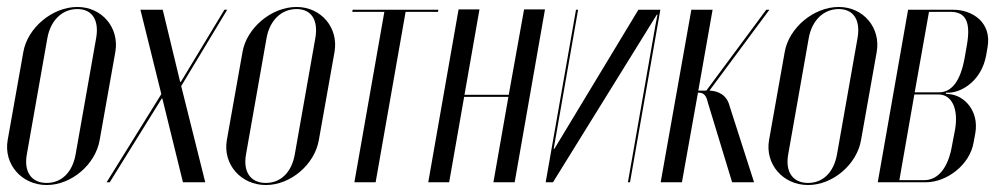

<svg xmlns="http://www.w3.org/2000/svg" viewBox="-23 -523 2889 551"><path d="M199 -503C127 -503 56 -443 44 -374L-1 -121C-13 -52 39 8 111 8C182 8 251 -51 263 -121L308 -374C320 -443 270 -503 199 -503ZM199 -497C241 -497 262 -466 253 -414L194 -80C185 -29 154 2 111 2C67 2 45 -30 54 -80L113 -414C122 -464 155 -497 199 -497Z M380 -495 440 -253 283 0H292L441 -240H443L502 0H566L497 -276L629 -495H621L496 -288H494L444 -495Z M828 -503C756 -503 685 -443 673 -374L628 -121C616 -52 668 8 740 8C811 8 880 -51 892 -121L937 -374C949 -443 899 -503 828 -503ZM828 -497C870 -497 891 -466 882 -414L823 -80C814 -29 783 2 740 2C696 2 674 -30 683 -80L742 -414C751 -464 784 -497 828 -497Z M1235 -495H989L988 -489H1080L994 0H1055L1141 -489H1234Z M1293 -496 1206 0H1266L1309 -245H1436L1393 0H1454L1541 -496H1481L1437 -251H1310L1353 -496Z M1809 -495 1568 -96H1566L1636 -495H1630L1543 0H1564L1862 -481H1864L1858 -451L1779 0H1785L1872 -495Z M2078 0H2141L2071 -218C2063 -251 2038 -262 2013 -263L2185 -495H2176L2004 -263H1981L2022 -495H1961L1873 0H1934L1980 -257H1983C1996 -257 2004 -249 2008 -230Z M2384 -503C2312 -503 2241 -443 2229 -374L2184 -121C2172 -52 2224 8 2296 8C2367 8 2436 -51 2448 -121L2493 -374C2505 -443 2455 -503 2384 -503ZM2384 -497C2426 -497 2447 -466 2438 -414L2379 -80C2370 -29 2339 2 2296 2C2252 2 2230 -30 2239 -80L2298 -414C2307 -464 2340 -497 2384 -497Z M2811 -387C2824 -458 2768 -495 2713 -495H2583L2496 0H2635C2693 0 2760 -49 2771 -114L2776 -141C2787 -205 2744 -250 2700 -253L2691 -254L2692 -257H2701C2740 -259 2794 -293 2807 -364ZM2602 -258 2643 -489H2705C2749 -489 2763 -459 2752 -395L2745 -355C2733 -291 2709 -258 2671 -258ZM2709 -105C2699 -46 2672 -6 2629 -6H2558L2601 -252H2670C2708 -252 2728 -212 2718 -152Z"/></svg>

Font: Moniqa Ita Display
Style: Italic
Weight: 400
Italic angle: -10°
Designer: Rajesh Rajput
Foundry: Rajesh Rajput
Version: Version 1.000